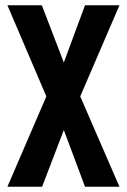

<svg xmlns="http://www.w3.org/2000/svg" viewBox="-20 -705 479 725"><path d="M301 -685H431L283 -341L431 0H301L221 -214L139 0H8L155 -341L8 -685H138L221 -469Z"/></svg>

Font: Khand Semibold
Style: Regular
Weight: 600
Designer: Devanagari: Sanchit Sawaria, Jyotish Sonowal; Latin: Satya Rajpurohit
Foundry: Indian Type Foundry
Version: Version 1.100;PS 1.0;hotconv 1.0.78;makeotf.lib2.5.61930; tt